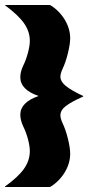

<svg xmlns="http://www.w3.org/2000/svg" viewBox="-33 -661 370 766"><path d="M-13 85V83Q40 45 63 12Q86 -21 86 -58Q86 -78 78.5 -106Q71 -134 60 -156Q48 -182 48 -203Q48 -253 121 -278Q48 -303 48 -353Q48 -375 60 -400Q71 -422 78.5 -450.5Q86 -479 86 -498Q86 -535 63 -568Q40 -601 -13 -640V-641H167Q203 -619 225 -583Q247 -547 247 -508Q247 -486 238 -449Q229 -412 216 -385Q208 -367 208 -355Q208 -336 229 -318.5Q250 -301 299 -278V-276Q250 -254 229 -237.5Q208 -221 208 -201Q208 -189 216 -171Q229 -144 238 -107.5Q247 -71 247 -48Q247 -9 225 27Q203 63 167 85Z"/></svg>

Font: Tac One
Style: Regular
Weight: 400
Designer: Oluseyi Olusanya, David Udoh, Eyiyemi Adegbite, Mirko Velimirović
Version: Version 1.003; ttfautohint (v1.8.4.7-5d5b)